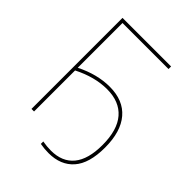

<svg xmlns="http://www.w3.org/2000/svg" viewBox="-229 -832 1059 1059"><g transform="rotate(45 301.0 -302.0)"><path d="M318 -392Q424 -392 480.5 -326Q537 -260 537 -136Q537 -13 484.5 46.5Q432 106 338 106Q306 106 272 100V81Q306 87 337 87Q425 87 471 31Q517 -25 517 -136Q517 -253 465.5 -312.5Q414 -372 317 -372Q221 -372 119 -320V0H99V-710H478V-690H119V-341Q221 -392 318 -392Z"/></g></svg>

Font: Raleway-v4020 Thin
Style: Regular
Weight: 250
Designer: Matt McInerney, Pablo Impallari, Rodrigo Fuenzalida
Foundry: Matt McInerney, Pablo Impallari, Rodrigo Fuenzalida
Version: Version 4.020;PS 004.020;hotconv 1.0.88;makeotf.lib2.5.64775